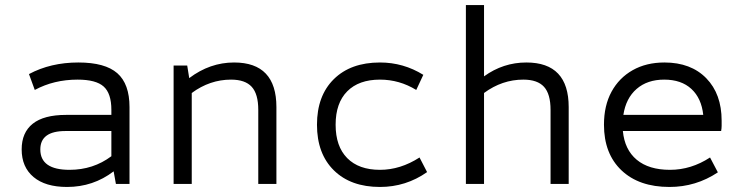

<svg xmlns="http://www.w3.org/2000/svg" viewBox="-20 -730 2940 762"><path d="M246 12Q160 12 113 -27.5Q66 -67 66 -137Q66 -204 110 -239Q154 -274 242 -274H422V-294Q422 -359 391.5 -386.5Q361 -414 288 -414Q194 -414 118 -373L95 -436Q181 -482 291 -482Q397 -482 445.5 -439.5Q494 -397 494 -305V0H440L431 -50Q350 12 246 12ZM256 -56Q350 -56 422 -110V-210H240Q140 -210 140 -137Q140 -56 256 -56Z M669 0V-470H723L731 -420Q813 -482 909 -482Q1077 -482 1077 -305V0H1005V-294Q1005 -357 979 -385.5Q953 -414 897 -414Q813 -414 741 -361V0Z M1488 12Q1372 12 1305 -54Q1238 -120 1238 -235Q1238 -350 1305 -416Q1372 -482 1488 -482Q1581 -482 1660 -433L1632 -373Q1565 -414 1488 -414Q1404 -414 1358 -367.5Q1312 -321 1312 -235Q1312 -149 1358 -102.5Q1404 -56 1488 -56Q1569 -56 1645 -105L1675 -47Q1591 12 1488 12Z M1829 0V-710H1901V-427Q1977 -482 2069 -482Q2237 -482 2237 -305V0H2165V-294Q2165 -357 2139 -385.5Q2113 -414 2057 -414Q1973 -414 1901 -361V0Z M2637 12Q2516 12 2446.5 -54Q2377 -120 2377 -235Q2377 -311 2407 -366Q2437 -421 2491 -451.5Q2545 -482 2617 -482Q2722 -482 2783 -419.5Q2844 -357 2844 -251Q2844 -241 2844 -231Q2844 -221 2842 -210H2452Q2459 -136 2507 -96Q2555 -56 2639 -56Q2723 -56 2798 -105L2829 -46Q2742 12 2637 12ZM2454 -274H2771Q2764 -340 2724 -377Q2684 -414 2616 -414Q2549 -414 2506.5 -377Q2464 -340 2454 -274Z"/></svg>

Font: Sometype Mono
Style: Regular
Weight: 400
Monospace: yes
Designer: Ryoichi Tsunekawa
Foundry: Dharma Type
Version: Version 1.000; ttfautohint (v1.8.3)